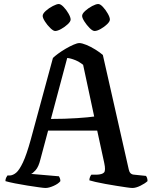

<svg xmlns="http://www.w3.org/2000/svg" viewBox="-20 -934 758 954"><path d="M206 0Q198 0 173 -3.5Q148 -7 116 -12Q84 -17 54 -23Q24 -29 7 -34Q7 -44 10.5 -51Q14 -58 17 -62H29Q45 -63 60.5 -76Q76 -89 94 -127Q112 -165 133 -241L243 -646Q252 -655 269 -667.5Q286 -680 306.5 -692Q327 -704 345.5 -712Q364 -720 374 -720Q387 -720 409 -711Q431 -702 453.5 -688Q476 -674 491 -661L620 -91Q625 -67 647 -66L705 -60Q708 -57 710.5 -50.5Q713 -44 713 -34Q700 -22 677.5 -11Q655 0 638 0Q630 0 609 -3Q588 -6 560 -10.5Q532 -15 504 -20Q476 -25 454.5 -30Q433 -35 424 -38Q424 -47 427.5 -55Q431 -63 434 -66H460Q488 -67 497 -77Q506 -87 498 -124L463 -285H219L181 -143Q172 -105 156.5 -88Q141 -71 134 -70L273 -58Q275 -55 277.5 -48.5Q280 -42 280 -34Q270 -21 246.5 -10.5Q223 0 206 0ZM233 -343Q303 -343 362.5 -347Q422 -351 448 -355L393 -612Q374 -627 353.5 -635.5Q333 -644 314 -646ZM450 -780Q440 -780 425.5 -794.5Q411 -809 399.5 -827Q388 -845 388 -855Q388 -866 403.5 -880Q419 -894 438 -904Q457 -914 468 -914Q478 -914 491.5 -899.5Q505 -885 515.5 -866.5Q526 -848 526 -837Q526 -827 512 -813.5Q498 -800 480 -790Q462 -780 450 -780ZM254 -780Q245 -780 230 -794.5Q215 -809 203.5 -827Q192 -845 192 -855Q192 -866 207.5 -880Q223 -894 242.5 -904Q262 -914 272 -914Q282 -914 296 -899.5Q310 -885 320.5 -866.5Q331 -848 331 -837Q331 -827 316.5 -813.5Q302 -800 284 -790Q266 -780 254 -780Z"/></svg>

Font: Texturina 72pt SemiBold
Style: Regular
Weight: 600
Designer: Guillermo Torres Carreño
Foundry: Omnibus-Type
Version: Version 1.002; ttfautohint (v1.8.3)